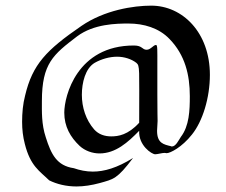

<svg xmlns="http://www.w3.org/2000/svg" viewBox="-20 -551 810 687"><path d="M467.8 -326.2C481 -314.9 478 -308.1 478 -111.8C438 -67.9 402.8 -63 377.9 -63C355 -63 333 -69.8 316.9 -87.9C287.1 -122.1 272.9 -167 272.9 -211.9C272.9 -254.9 285.2 -306.2 318.8 -326.2C342.8 -339.8 372.1 -348.1 398.9 -348.1C424.8 -348.1 450.2 -339.8 467.8 -326.2ZM543 -211.9V-314.9C543 -375 543.9 -390.1 538.1 -390.1C528.8 -390.1 519 -373 504.9 -373C487.8 -373 490.2 -388.2 459 -388.2C255.9 -388.2 210 -208 210 -147.9C210 -98.1 231.9 -60.1 265.1 -28.8C284.2 -11.2 311 -2 335.9 -2C394 -2 438 -42 478 -83C475.1 -30.8 522.9 1 535.2 1C543.9 1 560.1 -3.9 568.8 -3.9C573.2 -3.9 573.2 -2.9 576.2 -2.9C588.9 -2.9 630.9 -23.9 667 -69.8C705.1 -117.2 731 -201.2 731 -283.2C731 -435.1 632.8 -530.8 521 -530.8C458 -530.8 354 -515.1 271 -458C146 -372.1 96.2 -320.8 69.8 -209C62 -179.2 59.1 -147 59.1 -115.2C59.1 -87.9 62 -62 68.8 -36.1C88.9 43.9 122.1 61 155.8 94.2C183.1 107.9 216.8 116.2 253.9 116.2C279.8 116.2 308.1 111.8 336.9 104C387.2 89.8 398.9 89.8 456.1 14.2C398.9 49.8 353 63 312 63C288.1 63 265.1 58.1 244.1 50.8C183.1 42 163.1 1 144 -59.1C127.9 -106.9 129.9 -153.8 129.9 -189C129.9 -324.2 170.9 -356 255.9 -420.9C315.9 -465.8 397 -466.8 439.9 -466.8C494.1 -466.8 548.8 -451.2 586.9 -411.1C642.1 -354 659.2 -283.2 659.2 -207C659.2 -155.8 657.2 -100.1 627 -61C619.1 -48.8 608.9 -26.9 595.2 -26.9C594.2 -26.9 592.8 -26.9 591.8 -27.8C565.9 -34.2 542 -38.1 542 -83C542 -95.2 543.9 -106 543.9 -118.2C543.9 -124 543 -147 543 -211.9Z"/></svg>

Font: Pierce
Style: Roman
Weight: 500
Version: Version 0.2.0